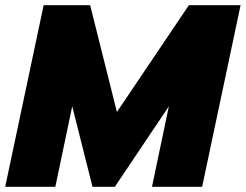

<svg xmlns="http://www.w3.org/2000/svg" viewBox="-30 -719 946 739"><path d="M138 -699H317L420 -288L697 -699H896L748 0H555L620 -310L412 0H326L248 -310L183 0H-10Z"/></svg>

Font: Prompt ExtraBold
Style: Italic
Weight: 800
Italic angle: -12°
Designer: Katatrad Team
Foundry: CadsonDemak
Version: Version 1.001